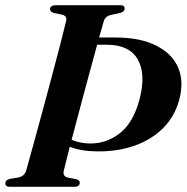

<svg xmlns="http://www.w3.org/2000/svg" viewBox="-28 -720 719 740"><path d="M218 -62.5Q212.5 -40 234 -35.5L266 -29.5Q280 -25 279.5 -15.5Q279 0 258.5 0H10.5Q-7.5 0 -7.5 -14Q-7.5 -26 9.5 -30.5L42.5 -36Q66 -40.5 73 -63Q84.5 -103.5 100.2 -161Q116 -218.5 133.8 -284Q151.5 -349.5 169 -415.2Q186.5 -481 201.8 -539.2Q217 -597.5 227 -639.5Q231.5 -658.5 211 -663.5L179 -670Q164.5 -675 165 -684.5Q165 -700 188 -700H435Q453 -700 452.5 -686.5Q452 -674.5 434.5 -670L400 -662.5Q377.5 -657.5 372 -638.5Q364 -611.5 354 -575.5H415.5Q512.5 -575.5 574.2 -544.2Q636 -513 659 -458.5Q682 -404 662 -333Q644.5 -269.5 600 -225.5Q555.5 -181.5 491.2 -158.8Q427 -136 349.5 -136.5Q287.5 -136.5 241 -154Q234 -126.5 228 -103.2Q222 -80 218 -62.5ZM319.5 -167Q382.5 -166.5 433.8 -206.5Q485 -246.5 509 -334Q535.5 -432.5 503.5 -490Q471.5 -547.5 384 -547.5H346.5Q331 -492 313.8 -428Q296.5 -364 279.5 -300Q262.5 -236 248 -181Q282.5 -167 319.5 -167Z"/></svg>

Font: Fraunces 72pt S000 SemiBold
Style: Italic
Weight: 600
Italic angle: -16°
Version: Version 1.000; ttfautohint (v1.8.3)